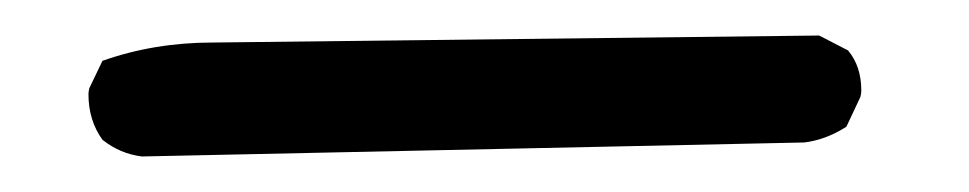

<svg xmlns="http://www.w3.org/2000/svg" viewBox="-20 10 540 107"><path d="M460 60.5Q460 46.9 452.6 38.1L436.5 29.8L98.6 33.7Q65.9 33.7 37.1 43.9L29.8 59.1Q29.3 61 29.3 62.5Q29.3 77.1 37.1 87.9Q46.9 95.7 59.1 97.2L428.2 89.4Q440.4 87.9 451.7 80.6L459.5 64Q460 62 460 60.5Z"/></svg>

Font: NaikaiFont
Style: Light
Weight: 300
Version: Version 1.89